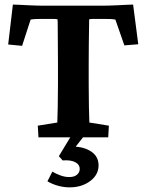

<svg xmlns="http://www.w3.org/2000/svg" viewBox="-20 -598 639 836"><path d="M559.6 -578.1 582 -405.3 521.5 -400.4 482.4 -512.7Q472.7 -514.6 461.9 -515.1Q451.2 -515.6 438.5 -515.6H405.3Q396.5 -515.6 385.3 -515.6Q374 -515.6 368.2 -513.7Q368.2 -507.8 367.7 -477.5Q367.2 -447.3 366.7 -405.3Q366.2 -363.3 366.2 -320.3V-229.5Q366.2 -174.8 367.2 -130.9Q368.2 -86.9 369.1 -64.5L454.1 -50.8L451.2 0H147.5L144.5 -50.8L229.5 -64.5Q230.5 -86.9 231.4 -130.9Q232.4 -174.8 232.4 -229.5V-320.3Q232.4 -363.3 231.9 -405.3Q231.4 -447.3 231.4 -477.5Q231.4 -507.8 230.5 -513.7Q224.6 -515.6 213.4 -515.6Q202.1 -515.6 193.4 -515.6H159.2Q147.5 -515.6 135.3 -515.1Q123 -514.6 113.3 -512.7L76.2 -398.4L15.6 -404.3L36.1 -578.1Q45.9 -578.1 64 -577.1Q82 -576.2 102.1 -575.2Q122.1 -574.2 141.1 -573.7Q160.2 -573.2 173.8 -573.2H421.9Q435.5 -573.2 454.1 -573.7Q472.7 -574.2 493.2 -575.2Q513.7 -576.2 531.2 -577.1Q548.8 -578.1 559.6 -578.1ZM283.2 217.8Q257.8 217.8 232.9 210.9Q208 204.1 186.5 191.4L208 149.4Q224.6 159.2 243.7 166Q262.7 172.9 281.2 172.9Q303.7 172.9 315.4 162.6Q327.1 152.3 327.1 137.7Q327.1 118.2 307.1 107.9Q287.1 97.7 252.9 100.6L236.3 82L293 -11.7H350.6L290 65.4L293 40Q343.8 40 376.5 61.5Q409.2 83 409.2 122.1Q409.2 163.1 372.6 190.4Q335.9 217.8 283.2 217.8Z"/></svg>

Font: Crimson Pro ExtraLight
Style: Bold
Weight: 700
Version: Version 1.002